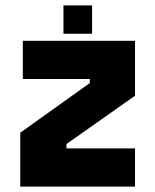

<svg xmlns="http://www.w3.org/2000/svg" viewBox="-20 -691 575 711"><path d="M140.5 -71H417.5H140.5V-173L396 -362V-470H129.5H396V-362L140.5 -173ZM55 0V-199.5L312.5 -383.5V-398.5H64.5V-540H480V-336.5L226 -157.5V-141.5H480V0ZM215 -566V-671H321V-566ZM267.5 -611H267V-625H267.5Z"/></svg>

Font: Tourney Black
Style: Regular
Weight: 900
Version: Version 1.015